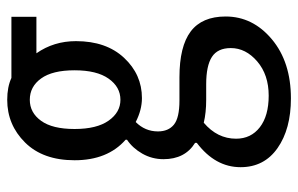

<svg xmlns="http://www.w3.org/2000/svg" viewBox="-169 -427 838 540"><g transform="rotate(-90 250.0 -157.0)"><path d="M243.2 242.2Q157.2 242.2 103.5 204.6Q49.8 167 49.8 100.6Q49.8 29.3 118.2 -22.5V-27.3Q72.3 -55.7 72.3 -116.2Q72.3 -148.4 87.9 -175.8Q103.5 -203.1 127 -218.8V-222.7Q69.3 -273.4 69.3 -366.2Q69.3 -455.1 119.1 -505.4Q168.9 -555.7 239.3 -555.7Q275.4 -555.7 300.8 -543.9H472.7V-473.6H370.1Q404.3 -424.8 404.3 -362.3Q404.3 -277.3 357.4 -227.1Q310.5 -176.8 244.1 -176.8Q210.9 -176.8 176.8 -194.3Q150.4 -168 150.4 -131.8Q150.4 -102.5 169.4 -86.9Q188.5 -71.3 237.3 -71.3H302.7Q389.6 -71.3 431.6 -39.6Q473.6 -7.8 473.6 58.6Q473.6 134.8 409.7 188.5Q345.7 242.2 243.2 242.2ZM239.3 -237.3Q275.4 -237.3 298.8 -270.5Q322.3 -303.7 322.3 -366.2Q322.3 -428.7 299.3 -460.4Q276.4 -492.2 239.3 -492.2Q203.1 -492.2 180.2 -460.4Q157.2 -428.7 157.2 -366.2Q157.2 -303.7 180.7 -270.5Q204.1 -237.3 239.3 -237.3ZM251 179.7Q309.6 179.7 347.2 147.5Q384.8 115.2 384.8 73.2Q384.8 36.1 359.9 20Q335 3.9 283.2 3.9H239.3Q203.1 3.9 174.8 -2.9Q129.9 35.2 129.9 87.9Q129.9 129.9 162.1 154.8Q194.3 179.7 251 179.7Z"/></g></svg>

Font: Gen Shin Gothic Monospace Regular
Style: Regular
Weight: 400
Designer: [Source Han Sans]
Ryoko NISHIZUKA  (kana & ideographs); Paul D. Hunt (Latin, Greek & Cyrillic); Wenlong ZHANG  (bopomofo
Version: Version 1.002.20150607